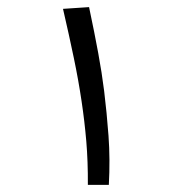

<svg xmlns="http://www.w3.org/2000/svg" viewBox="-20 -520 495 540"><path d="M227.1 0Q227.5 -65.9 222.7 -122.8Q217.8 -179.7 209.5 -234.9Q200.7 -294.4 187.7 -356.7Q174.8 -418.9 157.2 -495.1L230.5 -500Q246.1 -426.3 256.3 -370.6Q266.6 -314.9 272.9 -264.2Q280.3 -204.1 285.2 -137.9Q290 -71.8 286.1 0Z"/></svg>

Font: Markazi Text Medium
Style: Regular
Weight: 500
Designer: Borna Izadpanah (Arabic designer), Fiona Ross (Arabic design director) and Florian Runge (Latin designer)
Foundry: Borna Izadpanah and Florian Runge
Version: Version 1.001